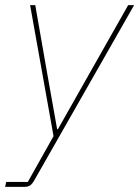

<svg xmlns="http://www.w3.org/2000/svg" viewBox="-44 -526 541 746"><path d="M305 -243 454 -506H477L89 175Q81 189 73 194.5Q65 200 51 200H-24L-20 181H64L164 3L73 -506H93L139 -243L178 -24H181Z"/></svg>

Font: IBM Plex Sans Thin
Style: Italic
Weight: 250
Italic angle: -11.31°
Designer: Mike Abbink, Paul van der Laan, Pieter van Rosmalen
Foundry: Bold Monday
Version: Version 3.201